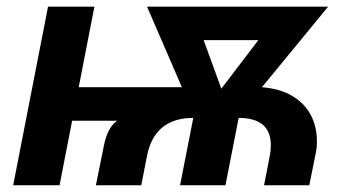

<svg xmlns="http://www.w3.org/2000/svg" viewBox="-20 -548 1018 568"><path d="M761.2 0 777.8 -85.4Q781.2 -101.1 781.2 -118.2Q781.2 -199.2 686 -199.2L647 0H512.7L551.8 -199.2Q436.5 -199.2 414.6 -85.4L397.9 0H263.7Q269.5 -29.3 275.6 -58.8Q281.7 -88.4 287.6 -118.2Q297.9 -170.9 326.7 -190.9H193.4L156.2 0H19L122.1 -528.3H259.3L212.9 -290H518.1L415 -528.3H950.7L754.9 -290Q808.6 -285.6 843.8 -264.6Q879.9 -243.7 898.7 -209Q917.5 -174.3 917.5 -129.9Q917.5 -124.5 917.2 -119.4Q917 -114.3 916.5 -108.9Q916 -103.5 910.4 -76.4Q904.8 -49.3 895 0ZM582.5 -429.2 634.8 -285.6 744.1 -429.2Z"/></svg>

Font: Arimo
Style: Bold Italic
Weight: 700
Italic angle: -12°
Designer: Steve Matteson
Foundry: Monotype Imaging Inc.
Version: Version 1.33